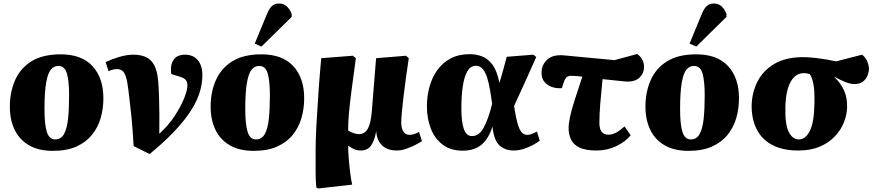

<svg xmlns="http://www.w3.org/2000/svg" viewBox="-20 -842 4985 1092"><path d="M281 16Q199 16 144.5 -16Q90 -48 63 -104.5Q36 -161 36 -235Q36 -318 65.5 -385.5Q95 -453 158.5 -493Q222 -533 325 -533Q444 -533 506 -466Q568 -399 568 -283Q568 -224 552.5 -170.5Q537 -117 503 -75Q469 -33 414.5 -8.5Q360 16 281 16ZM294 -49Q327 -49 344 -79.5Q361 -110 367 -166Q373 -222 373 -299Q373 -382 360.5 -424.5Q348 -467 312 -467Q287 -467 269.5 -446.5Q252 -426 242.5 -372Q233 -318 233 -220Q233 -134 246.5 -91.5Q260 -49 294 -49Z M831 34 740 -11Q737 -59 734.5 -96Q732 -133 728.5 -168Q725 -203 720.5 -242Q716 -281 710 -332Q704 -382 695.5 -407Q687 -432 674.5 -440.5Q662 -449 645 -449Q623 -449 597 -437L581 -489Q612 -504 656 -517.5Q700 -531 739 -531Q778 -531 808 -518.5Q838 -506 856.5 -472.5Q875 -439 880 -378Q883 -341 884.5 -291.5Q886 -242 886.5 -187Q887 -132 886 -81Q941 -132 976 -186.5Q1011 -241 1028.5 -286Q1046 -331 1046 -356Q1046 -374 1037.5 -386Q1029 -398 1002 -406L954 -421Q947 -472 967 -501.5Q987 -531 1033 -531Q1078 -531 1104.5 -500.5Q1131 -470 1131 -414Q1131 -305 1054 -195Q977 -85 831 34Z M1423 16Q1341 16 1286.5 -16Q1232 -48 1205 -104.5Q1178 -161 1178 -235Q1178 -318 1207.5 -385.5Q1237 -453 1300.5 -493Q1364 -533 1467 -533Q1586 -533 1648 -466Q1710 -399 1710 -283Q1710 -224 1694.5 -170.5Q1679 -117 1645 -75Q1611 -33 1556.5 -8.5Q1502 16 1423 16ZM1436 -49Q1469 -49 1486 -79.5Q1503 -110 1509 -166Q1515 -222 1515 -299Q1515 -382 1502.5 -424.5Q1490 -467 1454 -467Q1429 -467 1411.5 -446.5Q1394 -426 1384.5 -372Q1375 -318 1375 -220Q1375 -134 1388.5 -91.5Q1402 -49 1436 -49ZM1467 -577 1429 -594 1499 -764Q1512 -795 1527.5 -808.5Q1543 -822 1567 -822Q1594 -822 1612 -805Q1630 -788 1639 -761V-746Z M1789 230 1779 224Q1775 185 1775 133.5Q1775 82 1775 13Q1775 -43 1779.5 -128.5Q1784 -214 1791 -313.5Q1798 -413 1807 -511L1987 -525L2004 -511Q1989 -401 1979 -325.5Q1969 -250 1964.5 -197Q1960 -144 1960 -100Q1973 -91 1990.5 -85Q2008 -79 2022 -79Q2054 -79 2072 -110.5Q2090 -142 2095 -213L2119 -511L2289 -525L2305 -511Q2298 -467 2290.5 -412.5Q2283 -358 2276.5 -305Q2270 -252 2266 -209Q2262 -166 2262 -144Q2262 -115 2273.5 -95Q2285 -75 2309 -75Q2334 -75 2363 -92L2380 -39Q2364 -29 2339.5 -16.5Q2315 -4 2288 5Q2261 14 2238 14Q2183 14 2153 -15Q2123 -44 2120 -94H2119Q2111 -44 2091 -15Q2071 14 2031 14Q2008 14 1989.5 4.5Q1971 -5 1961 -13H1960Q1960 18 1963.5 60.5Q1967 103 1972 143Q1977 183 1983 208Z M2611 15Q2543 15 2497.5 -19.5Q2452 -54 2430 -111.5Q2408 -169 2408 -237Q2408 -294 2422.5 -347.5Q2437 -401 2467 -443Q2497 -485 2543 -509.5Q2589 -534 2652 -534Q2687 -534 2721 -521.5Q2755 -509 2781 -474Q2807 -439 2820 -372H2821Q2833 -411 2842 -444.5Q2851 -478 2862 -519L3013 -531L3030 -518Q2994 -436 2963.5 -369.5Q2933 -303 2904 -240L2908 -213Q2921 -135 2936.5 -105Q2952 -75 2979 -75Q3001 -75 3034 -94L3050 -42Q3036 -31 3012 -18Q2988 -5 2959.5 4.5Q2931 14 2901 14Q2855 14 2822.5 -13.5Q2790 -41 2781 -120H2780Q2759 -53 2718.5 -19Q2678 15 2611 15ZM2665 -68Q2705 -68 2731.5 -117Q2758 -166 2779 -251L2775 -279Q2761 -384 2740.5 -426Q2720 -468 2687 -468Q2656 -468 2638 -436.5Q2620 -405 2612 -350.5Q2604 -296 2604 -227Q2604 -149 2618 -108.5Q2632 -68 2665 -68Z M3373 14Q3309 14 3274.5 -3.5Q3240 -21 3227 -50Q3214 -79 3214 -112Q3214 -140 3222 -177.5Q3230 -215 3247.5 -270Q3265 -325 3292 -406Q3274 -408 3258 -409.5Q3242 -411 3229 -411Q3213 -411 3203.5 -403.5Q3194 -396 3186 -373L3176 -341Q3148 -338 3121.5 -346.5Q3095 -355 3077.5 -375Q3060 -395 3060 -427Q3060 -474 3093 -503.5Q3126 -533 3188 -527L3475 -500L3604 -535Q3625 -520 3634 -501Q3643 -482 3643 -462Q3643 -426 3618.5 -402Q3594 -378 3552 -378Q3536 -378 3497 -382.5Q3458 -387 3407 -392Q3399 -315 3394 -252.5Q3389 -190 3389 -143Q3389 -76 3440 -76Q3463 -76 3485.5 -88.5Q3508 -101 3532 -123L3567 -73Q3538 -36 3485.5 -11Q3433 14 3373 14Z M3896 16Q3814 16 3759.5 -16Q3705 -48 3678 -104.5Q3651 -161 3651 -235Q3651 -318 3680.5 -385.5Q3710 -453 3773.5 -493Q3837 -533 3940 -533Q4059 -533 4121 -466Q4183 -399 4183 -283Q4183 -224 4167.5 -170.5Q4152 -117 4118 -75Q4084 -33 4029.5 -8.5Q3975 16 3896 16ZM3909 -49Q3942 -49 3959 -79.5Q3976 -110 3982 -166Q3988 -222 3988 -299Q3988 -382 3975.5 -424.5Q3963 -467 3927 -467Q3902 -467 3884.5 -446.5Q3867 -426 3857.5 -372Q3848 -318 3848 -220Q3848 -134 3861.5 -91.5Q3875 -49 3909 -49ZM3940 -577 3902 -594 3972 -764Q3985 -795 4000.5 -808.5Q4016 -822 4040 -822Q4067 -822 4085 -805Q4103 -788 4112 -761V-746Z M4521 14Q4429 14 4369.5 -19Q4310 -52 4282 -110Q4254 -168 4255 -244Q4257 -317 4289 -379.5Q4321 -442 4385.5 -479.5Q4450 -517 4548 -517Q4578 -517 4613 -513Q4648 -509 4681 -503.5Q4714 -498 4736 -493L4883 -531Q4903 -516 4912.5 -493Q4922 -470 4922 -450Q4922 -434 4914.5 -413.5Q4907 -393 4888 -378Q4869 -363 4835 -364Q4814 -365 4785.5 -376.5Q4757 -388 4728 -404L4727 -402Q4761 -370 4780 -328.5Q4799 -287 4798 -233Q4797 -190 4780 -146.5Q4763 -103 4728.5 -66.5Q4694 -30 4642.5 -8Q4591 14 4521 14ZM4523 -49Q4561 -49 4585.5 -96.5Q4610 -144 4612 -251Q4614 -330 4605.5 -368Q4597 -406 4585 -421Q4568 -426 4552 -426Q4505 -426 4477.5 -378Q4450 -330 4447 -238Q4444 -134 4466 -91.5Q4488 -49 4523 -49Z"/></svg>

Font: Literata 36pt ExtraBold
Style: Italic
Weight: 800
Italic angle: -2°
Designer: Latin by Veronika Burian and Jose Scaglione. Greek by Irene Vlachou. Cyrillic by Vera Evstafieva
Foundry: TypeTogether
Version: Version 3.002